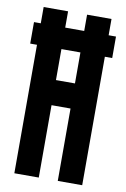

<svg xmlns="http://www.w3.org/2000/svg" viewBox="-84 -786 548 836"><g transform="rotate(10 190.0 -367.5)"><path d="M10 -568V-663H372.5V-568ZM40 0V-735H148V-431H232V-735H340V0H232V-320H148V0Z"/></g></svg>

Font: League Gothic
Style: Regular
Weight: 400
Designer: The League of Moveable Type
Version: Version 2.001